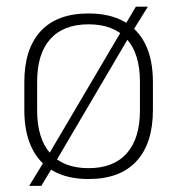

<svg xmlns="http://www.w3.org/2000/svg" viewBox="-20 -540 546 592"><path d="M253 12Q188.5 12 144.2 -12.8Q100 -37.5 77.5 -85.2Q55 -133 55 -201V-286.5Q55 -389.5 105.5 -444Q156 -498.5 253 -498.5Q317.5 -498.5 361.8 -474Q406 -449.5 428.8 -402.5Q451.5 -355.5 451.5 -286.5V-201Q451.5 -98 400.8 -43Q350 12 253 12ZM107.5 33H70L118 -45.5L127 -58.5L358 -450.5L364 -460.5L399 -519.5H436L389 -444L380.5 -430.5L150.5 -39.5L143.5 -27ZM253 -21.5Q330 -21.5 370.8 -67.2Q411.5 -113 411.5 -199.5V-288Q411.5 -374 371 -419.5Q330.5 -465 253 -465Q175.5 -465 135 -419.5Q94.5 -374 94.5 -288V-199.5Q94.5 -113 135 -67.2Q175.5 -21.5 253 -21.5Z"/></svg>

Font: Anek Kannada ExtraLight
Style: Regular
Weight: 250
Version: Version 1.003